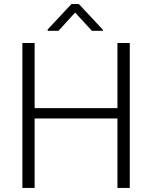

<svg xmlns="http://www.w3.org/2000/svg" viewBox="-20 -922 748 942"><path d="M89.8 0ZM616.7 0H556.2V-340.8H149.9V0H89.8V-710.9H149.9V-391.6H556.2V-710.9H616.7ZM484.9 -775.9V-771H430.7L348.6 -860.4L267.1 -771H213.9V-777.3L330.1 -901.9H367.2Z"/></svg>

Font: Roboto Light
Style: Regular
Weight: 300
Designer: Google
Version: Version 2.134; 2016; ttfautohint (v1.6)